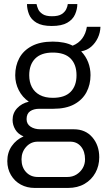

<svg xmlns="http://www.w3.org/2000/svg" viewBox="-20 -743 518 946"><path d="M151 183Q113 183 82.5 166.5Q52 150 34 119.5Q16 89 16 51Q16 8 38 -23.5Q60 -55 96 -71Q69 -82 55.5 -104.5Q42 -127 42 -152Q42 -186 64.5 -210Q87 -234 122 -242Q90 -264 72.5 -298.5Q55 -333 55 -372Q55 -419 75 -456.5Q95 -494 136.5 -516Q178 -538 240 -538Q269 -538 294 -533Q319 -528 338 -518Q368 -530 385.5 -554Q403 -578 408 -611H475Q474 -582 462 -556.5Q450 -531 429.5 -513Q409 -495 380 -490Q403 -466 414.5 -436Q426 -406 426 -373Q426 -326 406 -288.5Q386 -251 345.5 -229Q305 -207 242 -207H173Q146 -207 128.5 -195Q111 -183 111 -156Q111 -132 130.5 -119Q150 -106 179 -106H344Q401 -106 435 -66.5Q469 -27 469 32Q469 74 450 108.5Q431 143 396.5 163Q362 183 315 183ZM166 129H312Q337 129 356.5 117Q376 105 387.5 85.5Q399 66 399 42Q399 3 379 -21Q359 -45 326 -45H166Q132 -45 109 -19.5Q86 6 86 42Q86 81 108.5 105Q131 129 166 129ZM240 -261Q299 -261 328 -290.5Q357 -320 357 -372Q357 -425 328 -454.5Q299 -484 240 -484Q183 -484 153.5 -454.5Q124 -425 124 -372Q124 -339 137 -314Q150 -289 176 -275Q202 -261 240 -261ZM235 -615Q187 -615 160 -631Q133 -647 123 -672.5Q113 -698 113 -723H160Q162 -712 168 -698Q174 -684 190 -673.5Q206 -663 236 -663Q268 -663 284 -673.5Q300 -684 306.5 -698Q313 -712 314 -723H361Q361 -698 350 -672.5Q339 -647 311.5 -631Q284 -615 235 -615Z"/></svg>

Font: Archivo SemiCondensed Light
Style: Regular
Weight: 300
Width: 4
Designer: Hector Gatti
Foundry: Omnibus-Type
Version: Version 2.001